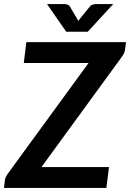

<svg xmlns="http://www.w3.org/2000/svg" viewBox="-38 -932 646 952"><path d="M0 0ZM587 -723H92.5L80 -619.5H401L0.5 -70.5C-2.8 -65.5 -5.8 -60.5 -8.5 -55.5C-11.2 -50.5 -12.8 -45.2 -13.5 -39.5L-18.5 0H489.5L502.5 -103.5H167.5L567 -651.5C570.7 -656.5 573.8 -661.5 576.2 -666.5C578.8 -671.5 580.5 -676.8 581.5 -682.5ZM195 -912 290.5 -774.5H397L523.5 -912H441C436.3 -912 430.6 -911.2 423.8 -909.8C416.9 -908.2 410.7 -903.8 405 -896.5L358 -838.5L350 -828C349.3 -829.7 348.5 -831.3 347.5 -833C346.5 -834.7 345.5 -836.5 344.5 -838.5L310 -897C305.7 -904.3 300.3 -908.7 294 -910C287.7 -911.3 282.2 -912 277.5 -912Z"/></svg>

Font: Lato
Style: Bold Italic
Weight: 700
Italic angle: -7°
Designer: Lukasz Dziedzic
Foundry: tyPoland Lukasz Dziedzic
Version: Version 2.007; 2014-02-27